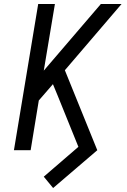

<svg xmlns="http://www.w3.org/2000/svg" viewBox="-20 -755 640 965"><path d="M247 190 200 133 374 -17 270 -274 246 -332 175 -250 134 0H50L172 -735H256L200 -400L487 -735H591L306 -402L469 0Z"/></svg>

Font: Iosevka SS04 Extended Oblique
Style: Regular
Weight: 400
Width: 7
Italic angle: -9°
Monospace: yes
Designer: Belleve Invis
Foundry: Belleve Invis
Version: Version 19.0.0; ttfautohint (v1.8.4)